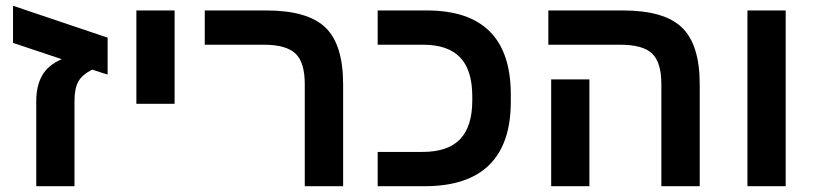

<svg xmlns="http://www.w3.org/2000/svg" viewBox="-20 -642 2814 662"><path d="M351.1 -512.2V-384.8L297.9 -401.9Q263.7 -384.8 250.2 -361.1Q236.8 -337.4 236.8 -292V0H105V-293Q105 -345.7 125.2 -381.6Q145.5 -417.5 192.9 -438L24.9 -494.1V-622.1Z M450.2 -606H582V-284.2H450.2Z M1163.1 0H1030.8V-352.1Q1030.8 -427.7 998.3 -457.8Q965.8 -487.8 889.2 -487.8H686V-606H897Q1041 -606 1102.1 -547.1Q1163.1 -488.3 1163.1 -351.1Z M1741.2 -291Q1741.2 -146.5 1666.7 -73.2Q1592.3 0 1444.3 0H1282.2V-118.2H1437Q1524.4 -118.2 1566.4 -162.1Q1608.4 -206.1 1608.4 -295.9V-309.1Q1608.4 -400.4 1566.4 -444.1Q1524.4 -487.8 1439 -487.8H1282.2V-606H1451.2Q1741.2 -606 1741.2 -315.9Z M2012.2 0H1880.4V-368.2H2012.2ZM2392.6 0H2260.3V-352.1Q2260.3 -426.8 2228.5 -457.3Q2196.8 -487.8 2118.2 -487.8H1870.6V-606H2126.5Q2270.5 -606 2331.5 -546.9Q2392.6 -487.8 2392.6 -351.1Z M2557.1 -606H2689V0H2557.1Z"/></svg>

Font: Liberation Sans
Style: Bold
Weight: 700
Designer: Steve Matteson
Foundry: Ascender Corporation
Version: Version 2.1.5